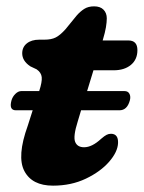

<svg xmlns="http://www.w3.org/2000/svg" viewBox="-20 -574 453 605"><path d="M16 -257Q19.5 -269.5 28.5 -278.2Q37.5 -287 47 -287H103.5Q113 -316 111.5 -330.8Q110 -345.5 95.5 -355.5L75.5 -365Q50 -382 50 -406Q50 -425.5 64.5 -437.2Q79 -449 104 -449H120Q141.5 -449 155.2 -455.8Q169 -462.5 186.5 -482L222 -525.5Q232.5 -537.5 245.2 -545.8Q258 -554 276.5 -554Q296 -554 306.2 -543.5Q316.5 -533 316.5 -516Q316.5 -504.5 313.8 -488Q311 -471.5 304.5 -450L303.5 -446.5H384.5Q413 -446.5 413 -416Q413 -386.5 392.5 -369.5Q372 -352.5 338 -352.5H274.5L254.5 -287H372.5Q383.5 -287 388 -278.2Q392.5 -269.5 389 -257Q380.5 -226.5 356.5 -226.5H235.5L225 -191.5Q210 -144 216.8 -127Q223.5 -110 245 -110Q270 -110 298.5 -136.5Q309.5 -146 316 -149.2Q322.5 -152.5 330 -152.5Q353 -152 352 -123.5Q351 -95.5 323.8 -64.2Q296.5 -33 250.5 -11Q204.5 11 147 11Q81 11 56.8 -35Q32.5 -81 67.5 -178L83 -226.5H30Q8 -226.5 16 -257Z"/></svg>

Font: Fraunces 72pt SuperSoft
Style: Bold Italic
Weight: 700
Italic angle: -16°
Version: Version 1.000;[0bf87f6ff]